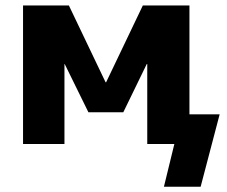

<svg xmlns="http://www.w3.org/2000/svg" viewBox="-20 -540 850 720"><path d="M66.4 0V-519.5H238.3L376 -231.4H377.9L515.6 -519.5H690.4V-111.3H803.7L732.4 160.2H594.7L633.8 0H532.2V-299.8H530.3L442.4 -119.1H311.5L222.7 -299.8H221.7V0Z"/></svg>

Font: GenEi M Gothic v2 Heavy
Style: Regular
Weight: 800
Version: Version 2.0